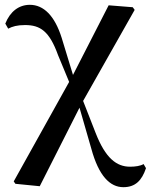

<svg xmlns="http://www.w3.org/2000/svg" viewBox="-20 -561 626 797"><path d="M492 216C542 216 569 188 586 137L576 120C563 128 541 131 520 131C464 131 418 96 377 -9L325 -142L539 -520L531 -531L431 -539L283 -250L236 -404C207 -496 161 -541 104 -541C58 -541 22 -513 2 -463L14 -442C31 -451 51 -457 84 -457C147 -457 185 -432 221 -332L267 -221L37 192L44 202L145 212L310 -114L359 56C390 170 437 216 492 216Z"/></svg>

Font: Noto Serif SC SemiBold
Style: Regular
Weight: 600
Designer: Ryoko NISHIZUKA 西塚涼子 (kana & ideographs); Frank Grießhammer (Latin, Greek & Cyrillic); Wenlong ZHANG 张文龙 (bopomofo); San
Foundry: Adobe
Version: Version 2.001;hotconv 1.1.0;makeotfexe 2.6.0